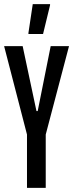

<svg xmlns="http://www.w3.org/2000/svg" viewBox="-23 -912 355 932"><path d="M108 0V-259L-3 -688H87L154 -373H160L223 -688H312L199 -259V0ZM115 -747V-752L136 -892H220V-887L186 -747Z"/></svg>

Font: Saira Ultra Condensed SemiBold
Style: Regular
Weight: 600
Width: 1
Designer: Hector Gatti with collaboration of the Omnibus-Type team
Foundry: Omnibus-Type
Version: Version 1.001; ttfautohint (v1.8)